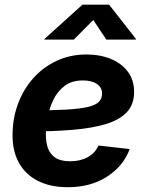

<svg xmlns="http://www.w3.org/2000/svg" viewBox="-20 -781 624 813"><path d="M266.6 11.7Q193.8 11.7 140.9 -14.9Q87.9 -41.5 59.8 -92.3Q31.7 -143.1 33.2 -214.8Q34.2 -283.7 57.4 -344.5Q80.6 -405.3 122.3 -451.4Q164.1 -497.6 220.9 -523.9Q277.8 -550.3 345.7 -550.3Q403.8 -550.3 449.5 -531.5Q495.1 -512.7 521.5 -477.1Q547.9 -441.4 547.9 -391.6Q547.9 -339.8 518.1 -307.1Q488.3 -274.4 430.2 -256.3Q372.1 -238.3 287.1 -231.2Q202.1 -224.1 92.3 -224.1L107.4 -313.5Q201.2 -313.5 260.7 -316.9Q320.3 -320.3 353.3 -328.4Q386.2 -336.4 399.2 -350.3Q412.1 -364.3 412.1 -385.3Q412.1 -410.6 390.4 -425.5Q368.7 -440.4 330.6 -440.4Q283.7 -440.4 253.2 -417Q222.7 -393.6 205.6 -357.7Q188.5 -321.8 181.6 -282.7Q174.8 -243.7 174.3 -211.9Q173.8 -179.7 182.9 -153.8Q191.9 -127.9 214.6 -113Q237.3 -98.1 277.3 -98.1Q320.3 -98.1 351.8 -115.7Q383.3 -133.3 397 -164.6L529.3 -149.9Q502 -77.1 432.9 -32.7Q363.8 11.7 266.6 11.7ZM292.5 -613.3H167.5L168.5 -616.2L329.1 -761.2H441.9L555.7 -616.2L555.2 -613.3H430.2L375 -696.3Z"/></svg>

Font: Inter 17pt
Style: Bold Italic
Weight: 700
Italic angle: -9.3988°
Version: Version 4.001;git-66647c0bb